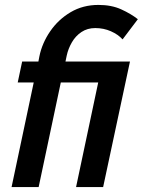

<svg xmlns="http://www.w3.org/2000/svg" viewBox="-20 -760 580 780"><path d="M117 -425H52L70 -510H136L140 -531Q151 -585 184 -633Q217 -681 267 -710.5Q317 -740 380 -740Q433 -740 472.5 -722Q512 -704 540 -682L478 -600Q460 -620 430.5 -633Q401 -646 367 -646Q335 -646 311 -630Q287 -614 272 -588Q257 -562 251 -534L246 -510H508L399 0H289L379 -425H227L137 0H27Z"/></svg>

Font: Raleway SemiBold
Style: Italic
Weight: 600
Italic angle: -12°
Designer: Matt McInerney, Pablo Impallari, Rodrigo Fuenzalida
Foundry: Matt McInerney, Pablo Impallari, Rodrigo Fuenzalida
Version: Version 4.026